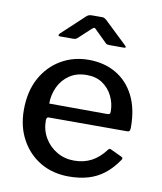

<svg xmlns="http://www.w3.org/2000/svg" viewBox="-84 -814 751 892"><g transform="rotate(10 291.0 -368.0)"><path d="M151 -228Q151 -183 172.5 -146.5Q194 -110 230.5 -88.5Q267 -67 312 -67Q358 -67 394 -86Q430 -105 460 -145Q463 -149 466 -149.5Q469 -150 475 -147L526 -123Q537 -118 528 -107Q500 -66 466.5 -40Q433 -14 392 -2Q351 10 301 10Q225 10 167 -24Q109 -58 75.5 -119Q42 -180 42 -259Q42 -346 76 -408.5Q110 -471 168.5 -505.5Q227 -540 299 -540Q373 -540 428.5 -507.5Q484 -475 515 -414Q546 -353 546 -266Q546 -257 544 -250.5Q542 -244 531 -244H161Q156 -244 153.5 -239.5Q151 -235 151 -228ZM424 -307Q435 -307 438 -310Q441 -313 441 -321Q441 -359 424.5 -393Q408 -427 377.5 -448Q347 -469 302 -469Q255 -469 221.5 -446.5Q188 -424 170.5 -387Q153 -350 153 -308ZM362 -631 310 -682Q302 -691 298.5 -691Q295 -691 285 -682L230 -631Q224 -626 220.5 -625Q217 -624 210 -624H148Q141 -624 140.5 -627.5Q140 -631 145 -637L250 -735Q255 -740 261 -743Q267 -746 277 -746H326Q334 -746 338.5 -742.5Q343 -739 347 -736L451 -637Q465 -624 449 -624H382Q376 -624 371 -625Q366 -626 362 -631Z"/></g></svg>

Font: Libre Franklin Thin Medium
Style: Regular
Weight: 500
Version: Version 3.000